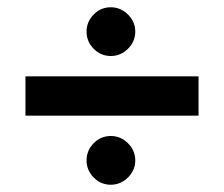

<svg xmlns="http://www.w3.org/2000/svg" viewBox="-20 -604 616 528"><path d="M332 -564Q352 -544 352 -517Q352 -490 332 -470Q312 -450 284.5 -450Q257 -450 237.5 -470Q218 -490 218 -517Q218 -544 237.5 -564Q257 -584 284.5 -584Q312 -584 332 -564ZM332 -210Q352 -190 352 -163Q352 -136 332 -116Q312 -96 284.5 -96Q257 -96 237.5 -116Q218 -136 218 -163Q218 -190 237.5 -210Q257 -230 284.5 -230Q312 -230 332 -210ZM526 -286H50V-394H526Z"/></svg>

Font: Hind Guntur SemiBold
Style: Regular
Weight: 600
Designer: Manushi Parikh, Hitesh Malaviya
Foundry: Indian Type Foundry
Version: Version 1.000;PS 1.0;hotconv 1.0.86;makeotf.lib2.5.63406; tt